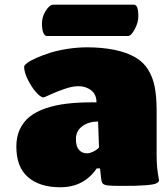

<svg xmlns="http://www.w3.org/2000/svg" viewBox="-20 -791 702 820"><path d="M237.8 8.8Q149.9 8.8 99.9 -34.2Q49.8 -77.1 49.8 -165Q49.8 -207 64.9 -239.3Q80.1 -271.5 107.2 -293Q134.3 -314.5 175 -328.4Q215.8 -342.3 264.4 -348.1Q313 -354 374 -354H392.1Q392.1 -387.7 369.4 -405.3Q346.7 -422.9 314 -422.9Q289.1 -422.9 254.6 -410.9Q220.2 -398.9 194.6 -387Q168.9 -375 166 -375Q153.3 -375 133.5 -397.7Q113.8 -420.4 98.4 -451.9Q83 -483.4 83 -505.9Q83 -512.2 96.4 -522.2Q109.9 -532.2 135.7 -543.7Q161.6 -555.2 193.8 -565.4Q226.1 -575.7 268.6 -582.3Q311 -588.9 353 -588.9Q414.6 -588.9 469.2 -578.1Q522 -566.9 557.1 -546.6Q592.3 -526.4 612.3 -494.1Q632.3 -461.9 640.4 -421.9Q648.4 -381.8 648.9 -325.2V-129.9Q648.9 -101.6 650.9 -77.1Q652.3 -64 654.3 -50.5Q656.2 -37.1 657.7 -29.8Q659.2 -22.5 659.2 -21Q659.2 -12.7 646 -7.3Q632.8 -2 604.7 0Q576.7 2 556.9 2.4Q537.1 2.9 501 2.9Q457 2.9 441.7 1.2Q426.3 -0.5 419.9 -6.1Q413.6 -11.7 412.1 -27.8L407.2 -71.8H393.1Q337.9 8.8 237.8 8.8ZM402.8 -162.1 398.9 -272Q358.9 -272 331.5 -252Q304.2 -231.9 304.2 -196.8Q304.2 -166 317.1 -151.1Q330.1 -136.2 352.1 -136.2Q362.8 -136.2 375.5 -142.1Q388.2 -147.9 395.5 -154.1Q402.8 -160.2 402.8 -162.1ZM525.9 -637.2H180.2Q170.9 -637.2 165 -651.1Q159.2 -665 159.2 -690.9Q159.2 -719.2 174.8 -744.1Q191.4 -771 208 -771H551.8Q570.8 -771 570.8 -722.2Q570.8 -693.8 555.2 -666Q540.5 -637.2 525.9 -637.2Z"/></svg>

Font: GGS TheRock Black
Style: Regular
Weight: 900
Designer: Rodrigo Fuenzalida (2012); Goodgame Studios (2014)
Foundry: Rodrigo Fuenzalida,2012;  GGS,2014
Version: Version 1.002 | FøM Mod